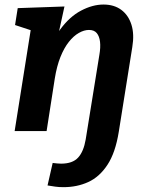

<svg xmlns="http://www.w3.org/2000/svg" viewBox="-20 -566 646 829"><path d="M254.4 242.1Q234.2 242.1 218.7 239.9Q203.2 237.7 185.3 234.7L207.4 137.6Q217.4 138.6 226.1 139.6Q234.9 140.6 243.6 140.6Q293.3 140.6 317.2 114.5Q341.1 88.5 350 36.1L409.1 -329.6Q414.7 -361.5 411.9 -385.5Q409.1 -409.4 397.8 -423.1Q386.6 -436.7 364.1 -436.7Q343.1 -436.7 320.5 -423.8Q297.8 -411 277.4 -385.3Q256.9 -359.6 241 -320.1Q225.2 -280.5 216.6 -227.2L181.2 0H43.2L123.2 -503.4L173.5 -415.6L45 -457.9L56.5 -530.9L258.3 -538L221.3 -368.2L177.5 -292.1Q198.6 -381.9 239.3 -437.9Q280.1 -493.9 329.9 -520.1Q379.7 -546.4 426.9 -546.4Q472.7 -546.4 503.6 -523.5Q534.5 -500.5 547.5 -459.4Q560.5 -418.3 551.2 -362.7L492.8 3.4Q478.3 93.5 443.9 145.7Q409.6 197.9 361.1 220Q312.7 242.1 254.4 242.1Z"/></svg>

Font: Bitter Thin
Style: Italic
Weight: 100
Italic angle: -9°
Designer: Sol Matas, and Bitter project Authors
Foundry: Sol Matas
Version: Version 2.002